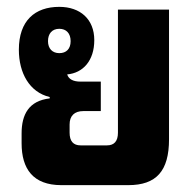

<svg xmlns="http://www.w3.org/2000/svg" viewBox="-20 -540 569 560"><path d="M159 0H354C436 0 473 -41 473 -134V-512H324V-153C324 -128 313 -116 292 -116H215C194 -116 183 -128 183 -153V-177C183 -202 197 -216 223 -216H274V-302H214C194 -302 180 -309 176 -323C222 -327 255 -363 255 -423C255 -484 214 -520 153 -520C82 -520 35 -480 35 -395C35 -327 66 -271 125 -257V-253C64 -246 43 -206 43 -151V-122C43 -48 76 0 159 0ZM153 -385C133 -385 120 -398 120 -420C120 -442 132 -456 153 -456C173 -456 186 -443 186 -420C186 -397 173 -385 153 -385Z"/></svg>

Font: Noto Sans Thai Looped UI Narrow ExtraBold
Style: Regular
Weight: 800
Width: 4
Designer: Cadson Demak Team
Foundry: Cadson Demak Co., Ltd.
Version: Version 1.000